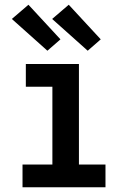

<svg xmlns="http://www.w3.org/2000/svg" viewBox="-20 -790 540 810"><path d="M75 0V-96H201V-424H89V-520H313V-96H425V0ZM350 -576 200 -710 270 -770 405 -624ZM180 -576 30 -710 100 -770 235 -624Z"/></svg>

Font: Iosevka Gothic
Style: Bold
Weight: 700
Monospace: yes
Designer: Belleve Invis
Foundry: Belleve Invis
Version: Version 15.5.1; ttfautohint (v1.8.4)